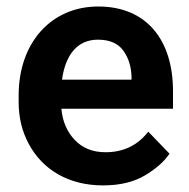

<svg xmlns="http://www.w3.org/2000/svg" viewBox="-20 -558 578 588"><path d="M295.4 9.8C346.7 9.8 389.6 -0.5 423.3 -20.5C457 -40.5 482.4 -62.5 499 -87.4L434.1 -154.8C401.4 -112.8 357.9 -91.8 303.2 -91.8C263.7 -91.8 232.4 -104.5 209 -129.4C185.1 -154.3 171.4 -186.5 168 -225.1H509.8V-279.3C509.8 -432.6 431.2 -538.1 280.8 -538.1C137.2 -538.1 37.1 -427.7 37.1 -265.6V-246.1C37.1 -198.2 47.4 -155.3 68.4 -116.7C109.9 -39.6 188.5 9.8 295.4 9.8ZM279.8 -436.5C315.4 -436.5 341.3 -425.3 357.4 -403.3C373.5 -380.9 381.8 -354.5 382.8 -323.7V-314H169.9C180.2 -388.7 215.8 -436.5 279.8 -436.5Z"/></svg>

Font: Vazirmatn SemiBold
Style: Regular
Weight: 600
Designer: Saber Rastikerdar
Foundry: Saber Rastikerdar
Version: Version 33.003